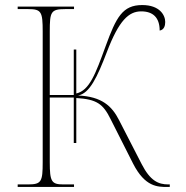

<svg xmlns="http://www.w3.org/2000/svg" viewBox="-20 -740 738 760"><path d="M50 0H273V-10H231C184 -10 177 -21 177 -98V-354H272V-174H282V-352C363 -347 388 -329 418 -268L507 -92C554 0 604 0 642 0H652V-10H646C607 -10 575 -24 541 -90L451 -265C423 -320 383 -358 289 -362C335 -370 365 -435 403 -534C451 -660 490 -695 539 -695C585 -695 612 -671 612 -619C630 -622 634 -639 634 -653C634 -680 612 -720 543 -720C465 -720 440 -672 398 -557C358 -447 334 -382 282 -370V-544H272V-364H177V-615C177 -693 181 -704 238 -704H273V-714H50V-704H92C144 -704 149 -693 149 -615V-98C149 -21 144 -10 91 -10H50Z"/></svg>

Font: Noto Serif Display Thin
Style: Regular
Weight: 100
Designer: Monotype Design Team
Foundry: Monotype Imaging Inc.
Version: Version 2.009